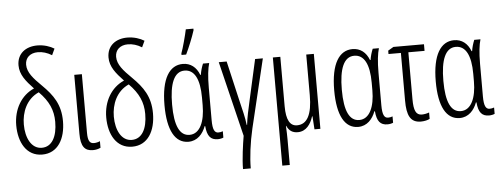

<svg xmlns="http://www.w3.org/2000/svg" viewBox="-60 -953 3549 1358"><g transform="rotate(-5 1715.0 -274.0)"><path d="M240 -762C159 -762 96 -717 96 -633C96 -567 137 -518 191 -461C99 -421 43 -326 43 -212C43 -91 97 10 209 10C320 10 375 -88 375 -213C375 -331 325 -401 249 -476C191 -533 150 -578 150 -633C150 -682 185 -714 240 -714C273 -714 307 -704 339 -684L360 -729C331 -747 288 -762 240 -762ZM222 -431C291 -361 320 -296 320 -213C320 -108 282 -38 210 -38C136 -38 97 -118 97 -213C97 -300 133 -391 222 -431Z M537 -532H483V-113C483 -23 511 10 568 10C589 10 606 6 623 -2V-49C614 -44 595 -39 580 -39C552 -39 537 -56 537 -115Z M879 -762C798 -762 735 -717 735 -633C735 -567 776 -518 830 -461C738 -421 682 -326 682 -212C682 -91 736 10 848 10C959 10 1014 -88 1014 -213C1014 -331 964 -401 888 -476C830 -533 789 -578 789 -633C789 -682 824 -714 879 -714C912 -714 946 -704 978 -684L999 -729C970 -747 927 -762 879 -762ZM861 -431C930 -361 959 -296 959 -213C959 -108 921 -38 849 -38C775 -38 736 -118 736 -213C736 -300 772 -391 861 -431Z M1251 -606H1284C1307 -654 1335 -722 1351 -773V-784H1297C1290 -748 1264 -650 1251 -617ZM1247 10C1310 10 1350 -36 1370 -90H1374C1380 -18 1405 10 1455 10C1471 10 1487 6 1495 2V-43C1486 -39 1473 -37 1463 -37C1436 -37 1423 -61 1423 -128V-358C1423 -441 1430 -494 1441 -532H1397C1387 -508 1379 -481 1375 -454H1371C1350 -510 1309 -542 1254 -542C1160 -542 1100 -452 1100 -262C1100 -84 1152 10 1247 10ZM1259 -38C1190 -38 1154 -109 1154 -262C1154 -410 1188 -494 1262 -494C1332 -494 1369 -425 1369 -293V-239C1369 -124 1333 -38 1259 -38Z M1822 -532H1767L1704 -250C1688 -177 1676 -127 1670 -73H1667C1662 -123 1646 -185 1631 -247L1565 -532H1509L1639 2C1629 60 1614 166 1614 236H1669C1669 159 1682 54 1705 -44Z M2184 -532H2130V-243C2130 -106 2094 -39 2022 -39C1972 -39 1946 -84 1946 -181V-532H1893V236H1946V56C1946 29 1945 -4 1943 -42H1945C1961 -6 1986 10 2023 10C2083 10 2116 -39 2133 -93H2136L2142 0H2184Z M2452 10C2515 10 2555 -36 2575 -90H2579C2585 -18 2610 10 2660 10C2676 10 2692 6 2700 2V-43C2691 -39 2678 -37 2668 -37C2641 -37 2628 -61 2628 -128V-358C2628 -441 2635 -494 2646 -532H2602C2592 -508 2584 -481 2580 -454H2576C2555 -510 2514 -542 2459 -542C2365 -542 2305 -452 2305 -262C2305 -84 2357 10 2452 10ZM2464 -38C2395 -38 2359 -109 2359 -262C2359 -410 2393 -494 2467 -494C2537 -494 2574 -425 2574 -293V-239C2574 -124 2538 -38 2464 -38Z M2966 -532H2749L2710 -509V-485H2798V-147C2798 -42 2822 11 2897 11C2920 11 2948 5 2960 -3V-48C2944 -42 2924 -38 2908 -38C2866 -38 2851 -72 2851 -152V-485H2966Z M3173 10C3236 10 3276 -36 3296 -90H3300C3306 -18 3331 10 3381 10C3397 10 3413 6 3421 2V-43C3412 -39 3399 -37 3389 -37C3362 -37 3349 -61 3349 -128V-358C3349 -441 3356 -494 3367 -532H3323C3313 -508 3305 -481 3301 -454H3297C3276 -510 3235 -542 3180 -542C3086 -542 3026 -452 3026 -262C3026 -84 3078 10 3173 10ZM3185 -38C3116 -38 3080 -109 3080 -262C3080 -410 3114 -494 3188 -494C3258 -494 3295 -425 3295 -293V-239C3295 -124 3259 -38 3185 -38Z"/></g></svg>

Font: Noto Sans Display Condensed Light
Style: Regular
Weight: 300
Width: 3
Designer: Monotype Design Team
Foundry: Monotype Imaging Inc.
Version: Version 1.900